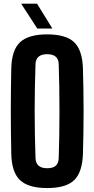

<svg xmlns="http://www.w3.org/2000/svg" viewBox="-20 -992 502 1022"><path d="M231 9Q131 9 86.5 -33.2Q42 -75.5 40 -174Q39 -228.5 38.2 -285.5Q37.5 -342.5 37.5 -400.2Q37.5 -458 38.2 -515Q39 -572 40 -627Q42 -725 86.5 -767Q131 -809 231 -809Q331.5 -809 375 -767Q418.5 -725 421.5 -627Q423 -571.5 424 -514.5Q425 -457.5 425 -399.8Q425 -342 424 -285.2Q423 -228.5 421.5 -174Q418.5 -75.5 375 -33.2Q331.5 9 231 9ZM231 -96.5Q262 -96.5 277 -110Q292 -123.5 292.5 -150.5Q294.5 -207 295.5 -270.8Q296.5 -334.5 296.5 -400.8Q296.5 -467 295.5 -530.5Q294.5 -594 292.5 -650.5Q292 -677 276.5 -690.2Q261 -703.5 231 -703.5Q201 -703.5 185.5 -690.2Q170 -677 169 -650.5Q167 -594 165.8 -530.5Q164.5 -467 164.5 -400.8Q164.5 -334.5 165.8 -270.8Q167 -207 169 -150.5Q170 -123.5 185.5 -110Q201 -96.5 231 -96.5ZM178.5 -840 92.5 -972.5H177L259 -840Z"/></svg>

Font: Big Shoulders Display Thin ExtraBold
Style: Regular
Weight: 800
Version: Version 2.002